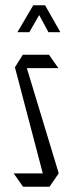

<svg xmlns="http://www.w3.org/2000/svg" viewBox="-20 -713 277 733"><path d="M73 -453 67 -504H167L202 -454V-453ZM146 -41 37 -456 67 -504 204 -52V-51ZM68 0 33 -50V-51H204L169 0ZM165 -590 112 -688 152 -693 210 -591V-590ZM47 -590V-591L107 -693H151L92 -590Z"/></svg>

Font: Foldit Thin Light
Style: Regular
Weight: 300
Version: Version 1.003